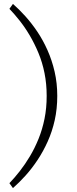

<svg xmlns="http://www.w3.org/2000/svg" viewBox="-20 -837 393 979"><path d="M46 122 28 97Q54 70 81 35.5Q108 1 132.5 -40Q157 -81 176.5 -129Q196 -177 207 -231.5Q218 -286 218 -348Q218 -409 207 -464Q196 -519 176 -567Q156 -615 131.5 -656.5Q107 -698 80 -732Q53 -766 28 -792L46 -817Q77 -790 109 -754.5Q141 -719 170 -676Q199 -633 222 -581.5Q245 -530 258.5 -471.5Q272 -413 272 -348Q272 -282 259 -224Q246 -166 223 -115Q200 -64 171 -20.5Q142 23 110 58.5Q78 94 46 122Z"/></svg>

Font: BioRhyme ExtraBold Light
Style: Regular
Weight: 300
Version: Version 1.600;gftools[0.9.33]